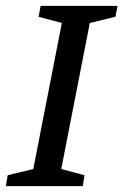

<svg xmlns="http://www.w3.org/2000/svg" viewBox="-30 -632 419 652"><path d="M-10 0 -4 -37 83 -58 180 -554 101 -575 108 -612H369L362 -575L275 -554L178 -58L257 -37L251 0Z"/></svg>

Font: Manuale Medium
Style: Italic
Weight: 500
Italic angle: -11°
Version: Version 1.002